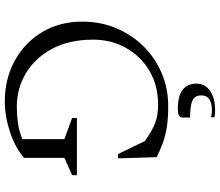

<svg xmlns="http://www.w3.org/2000/svg" viewBox="-78 -827 915 799"><g transform="rotate(90 379.5 -427.5)"><path d="M403 10Q307 10 231.5 -32Q156 -74 113 -146.5Q70 -219 70 -312Q70 -389 97.5 -454Q125 -519 173 -567.5Q221 -616 285 -643Q349 -670 421 -670Q474 -670 510.5 -664Q547 -658 576.5 -647Q606 -636 634 -622L639 -461H621L567 -573Q525 -603 492 -615.5Q459 -628 417 -628Q336 -628 275 -592Q214 -556 179.5 -494.5Q145 -433 145 -358Q145 -258 183 -187Q221 -116 284.5 -78Q348 -40 424 -40Q459 -40 491.5 -44.5Q524 -49 559 -63V-238L471 -270V-290H709V-270L637 -238V-70Q594 -33 529 -11.5Q464 10 403 10ZM432 -710Q380 -710 354 -730Q328 -750 328 -787Q328 -824 358.5 -844.5Q389 -865 436 -865Q443 -865 452.5 -864.5Q462 -864 468 -862V-848Q461 -850 453.5 -851Q446 -852 441 -852Q377 -852 377 -808Q377 -781 398 -771Q419 -761 469 -761V-729Q469 -721 461.5 -715.5Q454 -710 432 -710Z"/></g></svg>

Font: Spectral Light
Style: Regular
Weight: 300
Designer: Jean-Baptiste Levee
Foundry: Production Type
Version: Version 2.001